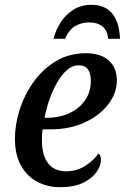

<svg xmlns="http://www.w3.org/2000/svg" viewBox="-20 -767 518 797"><path d="M229 10Q178 10 135.5 -12Q93 -34 67.5 -79Q42 -124 42 -192Q42 -248 61 -309.5Q80 -371 118 -425Q156 -479 211 -512.5Q266 -546 337 -546Q398 -546 431.5 -516Q465 -486 465 -433Q465 -380 429 -333.5Q393 -287 331 -258.5Q269 -230 190 -230H157Q155 -219 154.5 -207Q154 -195 154 -184Q154 -123 179.5 -89.5Q205 -56 254 -56Q299 -56 334.5 -79Q370 -102 389 -130Q399 -122 399 -103Q399 -80 381 -53.5Q363 -27 325.5 -8.5Q288 10 229 10ZM174 -278Q226 -278 267.5 -297Q309 -316 333 -350.5Q357 -385 357 -431Q357 -496 307 -496Q281 -496 258.5 -476.5Q236 -457 217.5 -425Q199 -393 185.5 -354.5Q172 -316 165 -278ZM202 -606Q212 -644 233 -676Q254 -708 286 -727.5Q318 -747 359 -747Q417 -747 446.5 -710Q476 -673 478 -606H429Q426 -641 405 -657.5Q384 -674 351 -674Q317 -674 291 -658Q265 -642 250 -606Z"/></svg>

Font: Noto Serif SemiCondensed Medium
Style: Italic
Weight: 500
Width: 4
Italic angle: -12°
Designer: Monotype Design Team
Foundry: Monotype Imaging Inc.
Version: Version 2.013